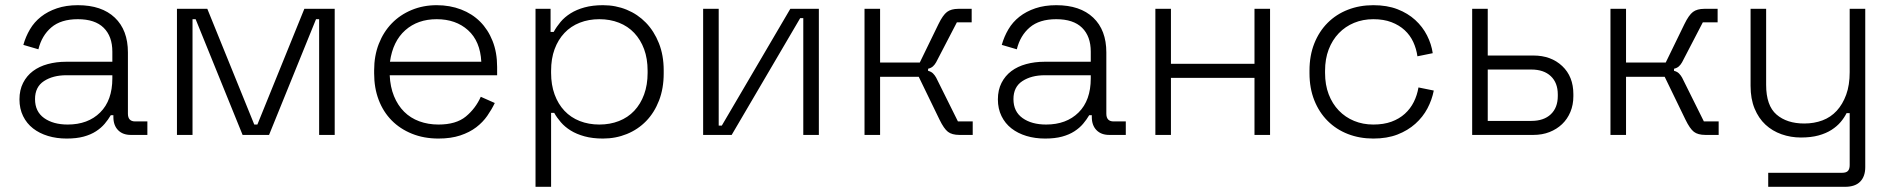

<svg xmlns="http://www.w3.org/2000/svg" viewBox="-20 -520 7297 740"><path d="M241 -40Q319 -40 366 -86.5Q413 -133 413 -218V-230H236Q184 -230 149.5 -207.5Q115 -185 115 -138Q115 -90 150 -65Q185 -40 241 -40ZM237 14Q198 14 165 4Q132 -6 107.5 -25Q83 -44 69 -72.5Q55 -101 55 -137Q55 -173 69 -200.5Q83 -228 107 -246Q131 -264 164 -273Q197 -282 235 -282H413V-321Q413 -380 379.5 -413Q346 -446 280 -446Q215 -446 178 -414.5Q141 -383 128 -330L70 -347Q79 -379 95.5 -407Q112 -435 138 -455.5Q164 -476 199.5 -488Q235 -500 280 -500Q372 -500 422.5 -452Q473 -404 473 -318V-82Q473 -52 501 -52H548V0H484Q453 0 435 -18.5Q417 -37 417 -69V-76H407Q397 -59 383.5 -43Q370 -27 350 -14Q330 -1 302.5 6.5Q275 14 237 14Z M960 -40H972L1153 -486H1270V0H1210V-446H1198L1017 0H915L734 -446H722V0H662V-486H779Z M1835 -282Q1831 -361 1784 -403.5Q1737 -446 1663 -446Q1590 -446 1542 -403.5Q1494 -361 1483 -282ZM1670 14Q1614 14 1568 -4.5Q1522 -23 1489.5 -56Q1457 -89 1439.5 -135Q1422 -181 1422 -237V-249Q1422 -305 1440 -351Q1458 -397 1490 -430Q1522 -463 1566.5 -481.5Q1611 -500 1663 -500Q1714 -500 1757 -483.5Q1800 -467 1830.5 -436.5Q1861 -406 1878.5 -362Q1896 -318 1896 -262V-230H1482Q1484 -185 1498.5 -149.5Q1513 -114 1537.5 -89.5Q1562 -65 1596 -52.5Q1630 -40 1670 -40Q1738 -40 1775.5 -71Q1813 -102 1833 -147L1887 -123Q1875 -98 1858 -73.5Q1841 -49 1815.5 -29.5Q1790 -10 1754 2Q1718 14 1670 14Z M2290 -40Q2331 -40 2365.5 -53.5Q2400 -67 2424.5 -93Q2449 -119 2462.5 -156Q2476 -193 2476 -239V-247Q2476 -294 2462.5 -330.5Q2449 -367 2424.5 -393Q2400 -419 2365.5 -432.5Q2331 -446 2290 -446Q2249 -446 2214.5 -432.5Q2180 -419 2155.5 -393Q2131 -367 2117.5 -330.5Q2104 -294 2104 -247V-239Q2104 -193 2117.5 -156Q2131 -119 2155.5 -93Q2180 -67 2214.5 -53.5Q2249 -40 2290 -40ZM2104 200H2044V-486H2102V-397H2114Q2125 -417 2140.5 -435.5Q2156 -454 2179 -468.5Q2202 -483 2233 -491.5Q2264 -500 2304 -500Q2353 -500 2395.5 -482.5Q2438 -465 2469.5 -432.5Q2501 -400 2519.5 -353.5Q2538 -307 2538 -249V-237Q2538 -179 2520 -132.5Q2502 -86 2470.5 -53.5Q2439 -21 2396 -3.5Q2353 14 2304 14Q2264 14 2233 5.5Q2202 -3 2179.5 -17Q2157 -31 2141.5 -49Q2126 -67 2116 -85H2104Z M3076 -450H3064L2800 0H2690V-486H2750V-36H2762L3026 -486H3136V0H3076Z M3725 -434H3668L3588 -280Q3583 -271 3576 -264.5Q3569 -258 3557 -255V-247Q3569 -244 3576 -237Q3583 -230 3588 -221L3672 -52H3729V0H3678Q3649 0 3633.5 -12Q3618 -24 3601 -59L3521 -224H3372V0H3312V-486H3372V-279H3525L3597 -427Q3614 -462 3630 -474Q3646 -486 3674 -486H3725Z M4012 -40Q4090 -40 4137 -86.5Q4184 -133 4184 -218V-230H4007Q3955 -230 3920.5 -207.5Q3886 -185 3886 -138Q3886 -90 3921 -65Q3956 -40 4012 -40ZM4008 14Q3969 14 3936 4Q3903 -6 3878.5 -25Q3854 -44 3840 -72.5Q3826 -101 3826 -137Q3826 -173 3840 -200.5Q3854 -228 3878 -246Q3902 -264 3935 -273Q3968 -282 4006 -282H4184V-321Q4184 -380 4150.5 -413Q4117 -446 4051 -446Q3986 -446 3949 -414.5Q3912 -383 3899 -330L3841 -347Q3850 -379 3866.5 -407Q3883 -435 3909 -455.5Q3935 -476 3970.5 -488Q4006 -500 4051 -500Q4143 -500 4193.5 -452Q4244 -404 4244 -318V-82Q4244 -52 4272 -52H4319V0H4255Q4224 0 4206 -18.5Q4188 -37 4188 -69V-76H4178Q4168 -59 4154.5 -43Q4141 -27 4121 -14Q4101 -1 4073.5 6.5Q4046 14 4008 14Z M4875 -486V0H4815V-220H4493V0H4433V-486H4493V-274H4815V-486Z M5273 14Q5220 14 5175 -3.5Q5130 -21 5097 -54Q5064 -87 5045.5 -133.5Q5027 -180 5027 -238V-248Q5027 -306 5045.5 -352.5Q5064 -399 5097 -432Q5130 -465 5175 -482.5Q5220 -500 5273 -500Q5326 -500 5366 -484.5Q5406 -469 5434.5 -443Q5463 -417 5480 -383.5Q5497 -350 5502 -315L5443 -303Q5439 -332 5427 -358Q5415 -384 5394 -403.5Q5373 -423 5343 -434.5Q5313 -446 5273 -446Q5233 -446 5199 -432Q5165 -418 5140 -392Q5115 -366 5101 -329.5Q5087 -293 5087 -247V-239Q5087 -193 5101 -156.5Q5115 -120 5140 -94Q5165 -68 5199 -54Q5233 -40 5273 -40Q5313 -40 5343 -51Q5373 -62 5394.5 -81.5Q5416 -101 5429 -127Q5442 -153 5447 -183L5506 -171Q5499 -135 5481.5 -102Q5464 -69 5435 -43Q5406 -17 5366 -1.5Q5326 14 5273 14Z M5714 -252V-54H5882Q5930 -54 5957 -79.5Q5984 -105 5984 -150V-156Q5984 -201 5957 -226.5Q5930 -252 5882 -252ZM5890 -306Q5958 -306 6001 -265.5Q6044 -225 6044 -157V-149Q6044 -116 6032.5 -88.5Q6021 -61 6000.5 -41.5Q5980 -22 5952 -11Q5924 0 5890 0H5654V-486H5714V-306Z M6600 -434H6543L6463 -280Q6458 -271 6451 -264.5Q6444 -258 6432 -255V-247Q6444 -244 6451 -237Q6458 -230 6463 -221L6547 -52H6604V0H6553Q6524 0 6508.5 -12Q6493 -24 6476 -59L6396 -224H6247V0H6187V-486H6247V-279H6400L6472 -427Q6489 -462 6505 -474Q6521 -486 6549 -486H6600Z M6795 200V146H7079Q7096 146 7102.5 138.5Q7109 131 7109 116V-84H7097Q7088 -66 7074 -49.5Q7060 -33 7039 -19.5Q7018 -6 6989 2Q6960 10 6921 10Q6882 10 6846.5 -2.5Q6811 -15 6784.5 -39.5Q6758 -64 6742.5 -101.5Q6727 -139 6727 -189V-486H6787V-193Q6787 -113 6827 -78.5Q6867 -44 6934 -44Q6972 -44 7004 -56Q7036 -68 7059 -93Q7082 -118 7095.5 -155Q7109 -192 7109 -242V-486H7169V124Q7169 160 7149.5 180Q7130 200 7091 200Z"/></svg>

Font: Space Grotesk Light
Style: Regular
Weight: 300
Designer: Florian Karsten
Foundry: Florian Karsten
Version: Version 2.000